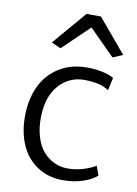

<svg xmlns="http://www.w3.org/2000/svg" viewBox="-92 -886 680 954"><g transform="rotate(10 248.0 -409.0)"><path d="M168 -635.7 120.6 -656.7 265.6 -826.2H338.4L480.5 -657.2L430.2 -635.7L301.8 -764.2ZM52.7 -270Q52.7 -355 82.5 -420.9Q112.3 -486.8 172.4 -525.6Q232.4 -564.5 315.4 -564.5Q360.8 -564.5 397.7 -555.7Q434.6 -546.9 450.7 -535.6L436.5 -471.2Q395 -501.5 311.5 -501.5Q237.8 -501.5 186.3 -445.6Q134.8 -389.6 131.8 -286.1Q130.4 -229.5 144 -184.3Q157.7 -139.2 182.1 -111.1Q206.5 -83 238 -68.4Q269.5 -53.7 305.7 -53.7Q349.1 -53.7 386.2 -65.7Q423.3 -77.6 446.8 -92.3L463.4 -45.4Q436.5 -21 391.1 -6.6Q345.7 7.8 293.5 7.8Q218.8 7.8 163.6 -28.8Q108.4 -65.4 80.8 -127.7Q53.2 -189.9 52.7 -270Z"/></g></svg>

Font: HaufeMerriweatherSansLt
Style: Regular
Weight: 300
Designer: Eben Sorkin
Foundry: Eben Sorkin
Version: Version 1.56